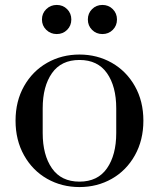

<svg xmlns="http://www.w3.org/2000/svg" viewBox="-20 -748 642 778"><path d="M43 -259Q43 -338 77.5 -399Q112 -460 171 -493.5Q230 -527 302 -527Q374 -527 433 -493.5Q492 -460 526.5 -399Q561 -338 561 -259Q561 -180 526.5 -118.5Q492 -57 433 -23.5Q374 10 302 10Q230 10 171 -23.5Q112 -57 77.5 -118.5Q43 -180 43 -259ZM451 -209V-309Q451 -398 413.5 -451.5Q376 -505 302 -505Q228 -505 190.5 -451.5Q153 -398 153 -309V-209Q153 -120 190.5 -66Q228 -12 302 -12Q376 -12 413.5 -66Q451 -120 451 -209ZM150 -669Q150 -694 167.5 -711Q185 -728 210 -728Q235 -728 252 -711Q269 -694 269 -669Q269 -644 252 -627Q235 -610 210 -610Q185 -610 167.5 -627Q150 -644 150 -669ZM336 -669Q336 -694 353 -711Q370 -728 395 -728Q420 -728 437 -711Q454 -694 454 -669Q454 -644 437 -627Q420 -610 395 -610Q370 -610 353 -627Q336 -644 336 -669Z"/></svg>

Font: Prata
Style: Regular
Weight: 400
Designer: Ivan Petrov
Foundry: Cyreal
Version: Version 2.000